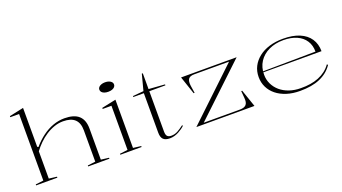

<svg xmlns="http://www.w3.org/2000/svg" viewBox="-60 -1291 3295 1851"><g transform="rotate(-20 1587.5 -365.0)"><path d="M824 -10V0H606V-10L686 -20V-341Q686 -417 646.5 -454.5Q607 -492 526 -492Q480 -492 435 -476.5Q390 -461 348.5 -434Q307 -407 272 -372.5Q237 -338 209 -300V-20L290 -10V0H72V-10L153 -20V-703H63V-714L209 -745V-346L220 -340Q267 -395 320.5 -434.5Q374 -474 431.5 -494.5Q489 -515 548 -515Q597 -515 634 -504Q671 -493 695 -471Q719 -449 731 -416Q743 -383 743 -338V-20Z M1035 -610Q1013 -610 996 -616Q979 -622 969.5 -633Q960 -644 960 -658Q960 -673 969.5 -683.5Q979 -694 996 -700.5Q1013 -707 1035 -707Q1058 -707 1075 -700.5Q1092 -694 1101.5 -683.5Q1111 -673 1111 -658Q1111 -644 1101.5 -633Q1092 -622 1075 -616Q1058 -610 1035 -610ZM936 0V-10L1017 -20V-473H927V-484L1073 -515V-20L1154 -10V0Z M1441 15Q1394 15 1373 -6.5Q1352 -28 1352 -75V-480H1244V-490L1355 -500L1398 -664H1408V-502L1573 -490V-480H1408V-66Q1408 -32 1421 -18Q1434 -4 1461 -4Q1498 -4 1528.5 -21Q1559 -38 1593 -64L1598 -56Q1586 -44 1569 -32Q1552 -20 1531.5 -9Q1511 2 1488 8.5Q1465 15 1441 15Z M1716 0 2228 -485H1870Q1827 -485 1811 -463.5Q1795 -442 1801 -394L1813 -316H1803L1741 -500H2311L1797 -15H2169Q2214 -15 2233 -36.5Q2252 -58 2247 -108L2241 -178H2251L2312 0Z M2790 -515Q2890 -515 2959 -486Q3028 -457 3064 -403Q3100 -349 3100 -275H2502V-285L3044 -291Q3044 -356 3013.5 -403Q2983 -450 2926 -475.5Q2869 -501 2789 -501Q2705 -501 2640 -470Q2575 -439 2538.5 -383Q2502 -327 2502 -251Q2502 -199 2523.5 -154.5Q2545 -110 2583 -77.5Q2621 -45 2674.5 -26.5Q2728 -8 2792 -8Q2844 -7 2890.5 -14.5Q2937 -22 2976.5 -38Q3016 -54 3048.5 -79Q3081 -104 3105 -138L3114 -129Q3089 -92 3055.5 -65Q3022 -38 2980 -20Q2938 -2 2887 6.5Q2836 15 2776 15Q2701 15 2640 -4.5Q2579 -24 2535.5 -59Q2492 -94 2468.5 -142Q2445 -190 2445 -247Q2445 -307 2470 -355.5Q2495 -404 2540.5 -440Q2586 -476 2649.5 -495.5Q2713 -515 2790 -515Z"/></g></svg>

Font: Kalnia SemiExpanded ExtraLight
Style: Regular
Weight: 250
Width: 6
Designer: Frida Medrano
Foundry: Frida Medrano
Version: Version 1.105